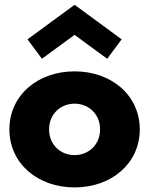

<svg xmlns="http://www.w3.org/2000/svg" viewBox="-20 -784 635 818"><path d="M20 -232.7C20 -87.3 140.9 14.5 297.7 14.5C454.5 14.5 575.5 -87.3 575.5 -232.7C575.5 -378.2 454.5 -480 297.7 -480C140.9 -480 20 -378.2 20 -232.7ZM97.3 -616.4 158.6 -533.6 297.7 -635.5 436.8 -533.6 498.2 -616.4 297.7 -763.6ZM189.1 -232.7C189.1 -297.3 237.3 -342.3 297.7 -342.3C358.2 -342.3 406.4 -297.3 406.4 -232.7C406.4 -168.2 358.2 -123.2 297.7 -123.2C237.3 -123.2 189.1 -168.2 189.1 -232.7Z"/></svg>

Font: Spartan MB ExtBd
Style: Regular
Weight: 800
Designer: Matt Bailey, Mirko Velimirovic
Foundry: Matt Bailey
Version: Version 1.005